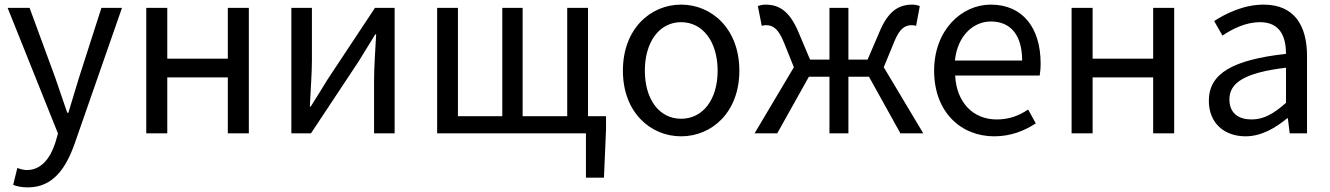

<svg xmlns="http://www.w3.org/2000/svg" viewBox="-20 -577 5758 831"><path d="M101 234C209 234 265 152 303 45L508 -543H419L322 -241C307 -193 291 -138 276 -89H271C254 -138 235 -194 219 -241L108 -543H13L231 1L219 42C197 109 158 159 96 159C82 159 66 154 55 150L37 223C54 230 75 234 101 234Z M613 0H704V-242H966V0H1057V-543H966V-323H704V-543H613Z M1241 0H1326L1532 -311C1552 -344 1583 -394 1604 -428H1608C1604 -357 1599 -284 1599 -227V0H1688V-543H1603L1397 -232C1377 -199 1346 -149 1325 -116H1321C1324 -186 1330 -259 1330 -316V-543H1241Z M2525 -74V-543H2435V-74H2242V-543H2154V-74H1962V-543H1872V0H2516V192H2594L2603 -17V-74Z M2928 13C3061 13 3180 -91 3180 -271C3180 -452 3061 -557 2928 -557C2795 -557 2676 -452 2676 -271C2676 -91 2795 13 2928 13ZM2928 -63C2834 -63 2771 -146 2771 -271C2771 -396 2834 -481 2928 -481C3022 -481 3086 -396 3086 -271C3086 -146 3022 -63 2928 -63Z M3805 -286 3849 -393C3874 -457 3899 -468 3927 -468C3935 -468 3938 -467 3945 -465L3961 -551C3953 -554 3940 -557 3929 -557C3871 -557 3825 -531 3787 -440L3735 -319H3652V-543H3570V-319H3486L3435 -440C3396 -531 3351 -557 3292 -557C3281 -557 3269 -554 3260 -551L3277 -465C3284 -467 3287 -468 3294 -468C3323 -468 3347 -457 3373 -393L3416 -286L3246 0H3344L3481 -245H3570V0H3652V-245H3741L3877 0H3976Z M4283 13C4357 13 4415 -12 4463 -43L4430 -103C4390 -76 4347 -60 4294 -60C4191 -60 4120 -134 4114 -250H4480C4482 -263 4484 -282 4484 -302C4484 -457 4406 -557 4268 -557C4142 -557 4023 -447 4023 -271C4023 -92 4139 13 4283 13ZM4113 -315C4124 -422 4192 -484 4269 -484C4354 -484 4404 -425 4404 -315Z M4618 0H4709V-242H4971V0H5062V-543H4971V-323H4709V-543H4618Z M5371 13C5438 13 5499 -22 5551 -65H5554L5562 0H5637V-334C5637 -468 5581 -557 5449 -557C5362 -557 5285 -518 5235 -486L5271 -423C5314 -452 5371 -481 5434 -481C5523 -481 5546 -414 5546 -344C5315 -318 5212 -259 5212 -141C5212 -43 5280 13 5371 13ZM5397 -60C5343 -60 5301 -85 5301 -147C5301 -217 5363 -262 5546 -284V-132C5493 -85 5450 -60 5397 -60Z"/></svg>

Font: Noto Sans Japanese Regular
Style: Regular
Weight: 400
Designer: Ryoko NISHIZUKA (kana & ideographs); Paul D. Hunt (Latin, Greek & Cyrillic); Wenlong ZHANG (bopomofo); Sandoll Communica
Foundry: Adobe Systems Incorporated
Version: Version 1.000;PS 1;hotconv 1.0.78;makeotf.lib2.5.61930